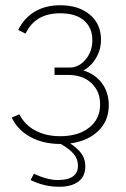

<svg xmlns="http://www.w3.org/2000/svg" viewBox="-20 -547 482 736"><path d="M397 -144Q397 -84 356.9 -45.2Q316.9 -6.3 249 2.9Q278.3 22 292.7 42.5Q307.1 63 307.1 90.8Q307.1 129.4 280.3 149.2Q253.4 168.9 208 168.9Q148.9 168.9 97.2 143.1L109.9 119.1Q161.6 143.1 202.1 143.1Q278.8 143.1 278.8 87.9Q278.8 62.5 262.9 43.5Q247.1 24.4 212.9 4.9H211.9Q146 4.9 96.9 -21.7Q47.9 -48.3 24.9 -96.2L54.2 -108.9Q74.2 -68.8 115 -46.9Q155.8 -24.9 210.9 -24.9Q280.3 -24.9 322 -57.9Q363.8 -90.8 363.8 -147Q363.8 -196.8 330.8 -228Q297.9 -259.3 242.2 -259.8H189V-288.1H247.1Q282.2 -288.1 308.1 -318.8Q334 -349.6 334 -393.1Q334 -440.9 302 -468.5Q270 -496.1 210.9 -496.1Q114.7 -496.1 78.1 -418L49.8 -432.1Q71.8 -477.5 113 -502.2Q154.3 -526.9 210.9 -526.9Q281.2 -526.9 324.2 -491Q367.2 -455.1 367.2 -395Q367.2 -356.9 348.4 -325Q329.6 -293 299.8 -276.9Q345.7 -262.7 371.3 -227.3Q397 -191.9 397 -144Z"/></svg>

Font: Rawline ExtraLight
Style: Regular
Weight: 275
Designer: Matt McInerney, Pablo Impallari, Rodrigo Fuenzalida
Foundry: Matt McInerney, Pablo Impallari, Rodrigo Fuenzalida
Version: Version 4.020;PS 004.020;hotconv 1.0.88;makeotf.lib2.5.64775